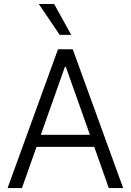

<svg xmlns="http://www.w3.org/2000/svg" viewBox="-20 -958 666 978"><path d="M18.6 0 275.4 -707H350.6L607.4 0H534.2L460 -210H166L91.8 0ZM438 -271.5 315.4 -617.2H310.5L188 -271.5ZM177.7 -937.5H255.9L342.8 -780.3H284.2Z"/></svg>

Font: Pretendard Light
Style: Regular
Weight: 300
Designer: Base glyphs from Inter by Rasmus Andersson; Hangeul glyphs from Noto Sans CJK(Source Han Sans) by Jang Soo-young and Kan
Foundry: Kil Hyung-jin
Version: Version 1.309